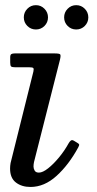

<svg xmlns="http://www.w3.org/2000/svg" viewBox="-20 -732 385 762"><path d="M218 -495 115 -89Q114 -85 113.5 -80Q113 -75 113 -71Q113 -63 117.5 -55Q122 -47 134.5 -47Q149.5 -47 170.8 -63.8Q192 -80.5 214 -107Q236 -133.5 252.5 -163.5Q256.5 -170.5 261.2 -174.2Q266 -178 274 -173L285.5 -166Q292 -162.5 293.8 -159.2Q295.5 -156 290.5 -147Q253 -78 204.5 -34Q156 10 101 10Q66 10 43 -7.8Q20 -25.5 20 -63Q20 -67 20.5 -73.8Q21 -80.5 22 -85L112.5 -448Q115 -459 112 -462Q109 -465 96.5 -465H40.5Q28 -465 24.2 -468.2Q20.5 -471.5 20.5 -484V-504Q20.5 -514.5 24.8 -517.2Q29 -520 38.5 -520H196.5Q216 -520 219 -516Q222 -512 218 -495ZM282.5 -615Q262.5 -615 248.5 -629Q234.5 -643 234.5 -663Q234.5 -683 248.5 -697.2Q262.5 -711.5 282.5 -711.5Q302.5 -711.5 316.5 -697.2Q330.5 -683 330.5 -663Q330.5 -643 316.5 -629Q302.5 -615 282.5 -615ZM122.5 -615Q102.5 -615 88.5 -629Q74.5 -643 74.5 -663Q74.5 -683 88.5 -697.2Q102.5 -711.5 122.5 -711.5Q142.5 -711.5 156.5 -697.2Q170.5 -683 170.5 -663Q170.5 -643 156.5 -629Q142.5 -615 122.5 -615Z"/></svg>

Font: Besley
Style: Italic
Weight: 400
Italic angle: -13°
Designer: Owen Earl
Foundry: indestructible type*
Version: Version 4.000; ttfautohint (v1.8.4.7-5d5b)